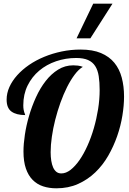

<svg xmlns="http://www.w3.org/2000/svg" viewBox="-20 -1020 705 1046"><path d="M431.2 -655.8Q408.2 -642.1 386.5 -613Q364.7 -584 345.2 -545.2Q325.7 -506.3 309.3 -460.7Q293 -415 281 -367.9Q269 -320.8 262.5 -275.1Q255.9 -229.5 255.9 -190.9Q255.9 -165.5 259.3 -144.3Q262.7 -123 269.5 -107.7Q276.4 -92.3 287.4 -83.7Q298.3 -75.2 314 -75.2Q339.4 -75.2 364.5 -94.7Q389.6 -114.3 413.1 -147.9Q436.5 -181.6 456.5 -226.3Q476.6 -271 491.2 -321.5Q505.9 -372.1 514.4 -425.3Q522.9 -478.5 522.9 -528.8Q522.9 -572.3 517.8 -605.2Q512.7 -638.2 498.5 -660.2Q484.4 -682.1 459.5 -693.1Q434.6 -704.1 395 -704.1Q337.9 -704.1 285.6 -686.3Q233.4 -668.5 193.6 -635Q153.8 -601.6 130.4 -554Q106.9 -506.3 106.9 -446.8Q106.9 -432.1 108.6 -423.1Q110.4 -414.1 112.1 -408.4Q113.8 -402.8 115.5 -399.4Q117.2 -396 117.2 -393.1Q69.3 -393.1 42.7 -412.1Q16.1 -431.2 16.1 -477.1Q16.1 -512.2 31.2 -545.9Q46.4 -579.6 73.7 -610.1Q101.1 -640.6 138.4 -666.3Q175.8 -691.9 220.7 -710.4Q265.6 -729 315.9 -739.5Q366.2 -750 418.9 -750Q484.9 -750 530 -731Q575.2 -711.9 603 -678Q630.9 -644 643.3 -596.9Q655.8 -549.8 655.8 -494.1Q655.8 -445.8 646.7 -389.9Q637.7 -334 618.4 -278.6Q599.1 -223.1 569.6 -171.6Q540 -120.1 499 -80.8Q458 -41.5 405.3 -17.8Q352.5 5.9 287.1 5.9Q247.6 5.9 214.8 -4.9Q182.1 -15.6 158.2 -39.6Q134.3 -63.5 121.1 -101.8Q107.9 -140.1 107.9 -194.8Q107.9 -235.4 115.5 -285.9Q123 -336.4 138.2 -388.4Q153.3 -440.4 176 -490.2Q198.7 -540 228.8 -578.6Q258.8 -617.2 296.4 -640.6Q334 -664.1 378.9 -664.1Q391.6 -664.1 404.3 -662.6Q417 -661.1 431.2 -655.8ZM397 -811 487.8 -1000H592.8L472.2 -811Z"/></svg>

Font: Lobster
Style: Regular
Weight: 400
Designer: Pablo Impallari
Foundry: Pablo Impallari
Version: Version 1.007; ttfautohint (v1.1) -l 8 -r 50 -G 50 -x 14 -D 